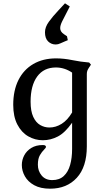

<svg xmlns="http://www.w3.org/2000/svg" viewBox="-20 -863 642 1161"><path d="M283 278Q225 278 187 257Q149 236 130.5 203Q112 170 112 135Q112 104 126.5 76.5Q141 49 169.5 31.5Q198 14 239 14Q250 14 254 17.5Q258 21 258 25Q258 31 246 42.5Q234 54 221.5 75Q209 96 209 133Q209 171 232 198.5Q255 226 296 226Q339 226 365.5 201.5Q392 177 404 134.5Q416 92 416 38V-121Q373 -60 329.5 -37.5Q286 -15 239 -15Q192 -15 151 -38.5Q110 -62 85 -110Q60 -158 60 -229Q60 -316 91.5 -379Q123 -442 181.5 -476Q240 -510 319 -510Q366 -510 417 -499.5Q468 -489 519 -485L530 -472L518 -454Q512 -445 508.5 -436.5Q505 -428 505 -415V22Q505 146 444.5 212Q384 278 283 278ZM279 -92Q317 -92 352.5 -114Q388 -136 416 -183V-424Q370 -455 318 -455Q245 -455 205 -400.5Q165 -346 165 -248Q165 -191 181 -156.5Q197 -122 223 -107Q249 -92 279 -92ZM373 -843 402 -824 356 -734Q344 -710 344 -693Q344 -671 367 -656L385 -644L390 -620L373 -613Q360 -608 345.5 -601Q331 -594 317 -594Q290 -594 271 -612.5Q252 -631 252 -668Q252 -699 275.5 -731.5Q299 -764 334 -801Z"/></svg>

Font: Gabriela
Style: Regular
Weight: 400
Designer: Eduardo Rodriguez Tunni
Foundry: Eduardo Rodriguez Tunni
Version: Version 2.001;gftools[0.9.26]